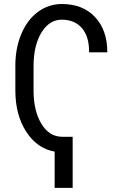

<svg xmlns="http://www.w3.org/2000/svg" viewBox="-20 -741 610 947"><path d="M338.4 185.5H249.5V6.8Q162.6 -8.8 109.4 -91.3Q56.2 -173.8 55.7 -293V-416.5Q55.7 -503.4 85.2 -573.5Q114.7 -643.6 167.2 -682.4Q219.7 -721.2 285.2 -721.2Q388.7 -721.2 449 -656.7Q509.3 -592.3 509.3 -482.9H419.4Q419.4 -484.9 419.4 -486.8Q419.4 -560.5 384.8 -601.6Q349.1 -643.6 285.2 -644Q223.1 -644 184.3 -580.3Q145.5 -516.6 145.5 -413.6V-294.4Q145.5 -194.3 184.1 -130.6Q222.7 -66.9 285.6 -66.4H338.4Z"/></svg>

Font: MAUL Condensed
Style: Condensed Regular
Weight: 400
Designer: MAUL
Version: Version 1.0; 2020; ttfautohint (v1.8.3)